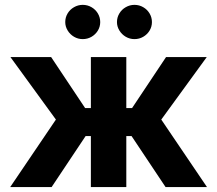

<svg xmlns="http://www.w3.org/2000/svg" viewBox="-20 -763 886 783"><path d="M208 -275.4 22.5 -530.3H188.5L327.1 -322.3H350.6V-530.3H495.1V-322.3H518.6L657.2 -530.3H823.2L637.7 -275.4L824.2 0H655.3L516.6 -208H495.1V0H350.6V-208H329.1L190.4 0H21.5ZM246.1 -672.9Q246.1 -691.9 255.6 -708Q265.1 -724.1 281.7 -733.6Q298.3 -743.2 317.4 -743.2Q336.9 -743.2 353.3 -733.6Q369.6 -724.1 379.2 -708Q388.7 -691.9 388.7 -672.9Q388.7 -654.3 379.2 -638.4Q369.6 -622.6 353.3 -613Q336.9 -603.5 317.4 -603.5Q298.3 -603.5 282 -613Q265.6 -622.6 255.9 -638.7Q246.1 -654.8 246.1 -672.9ZM457 -672.9Q457 -691.9 466.6 -708Q476.1 -724.1 492.7 -733.6Q509.3 -743.2 528.3 -743.2Q547.9 -743.2 564.2 -733.6Q580.6 -724.1 590.1 -708Q599.6 -691.9 599.6 -672.9Q599.6 -654.3 590.1 -638.4Q580.6 -622.6 564.2 -613Q547.9 -603.5 528.3 -603.5Q509.3 -603.5 492.9 -613Q476.6 -622.6 466.8 -638.7Q457 -654.8 457 -672.9Z"/></svg>

Font: Pretendard Std
Style: Bold
Weight: 700
Designer: Base glyphs from Inter by Rasmus Andersson; Hangeul glyphs from Noto Sans CJK(Source Han Sans) by Jang Soo-young and Kan
Foundry: Kil Hyung-jin
Version: Version 1.309